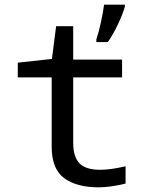

<svg xmlns="http://www.w3.org/2000/svg" viewBox="-20 -791 640 821"><path d="M201 -164V-460H56V-523L202 -539L220 -679H293V-536H502V-460H293V-181Q293 -120 320 -92.5Q347 -65 408 -65Q453 -65 517 -80V-6Q451 10 402 10Q307 10 254 -29.5Q201 -69 201 -164ZM392 -623Q402 -652 411.5 -695.5Q421 -739 425 -771H514V-763Q506 -733 484.5 -687.5Q463 -642 441 -611H392Z"/></svg>

Font: Noto Sans Mono UI
Style: Regular
Weight: 400
Monospace: yes
Designer: Monotype Design team
Foundry: Monotype Imaging Inc.
Version: Version 1.000